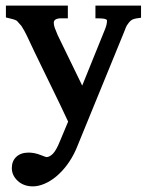

<svg xmlns="http://www.w3.org/2000/svg" viewBox="-20 -462 540 682"><path d="M1 -442H221V-397H198Q171 -397 171 -381Q171 -373 174.5 -363Q178 -353 185 -337L272 -158L353 -358Q360 -375 360 -388V-390Q358 -394 350 -395.5Q342 -397 319 -397V-442H481V-399Q461 -397 451.5 -393Q442 -389 433 -375Q431 -373 427.5 -365.5Q424 -358 419 -344L250 69Q236 100 218 124Q200 148 179.5 165Q159 182 137.5 191Q116 200 97 200Q64 200 43 180.5Q22 161 22 135Q22 110 38 95Q54 80 82 80Q91 80 102 82Q113 84 128 90Q143 96 145 96Q156 96 168 84Q180 72 194 37L222 -30Q195 -88 167 -145L130 -221Q102 -278 75 -336Q71 -344 66.5 -352.5Q62 -361 56 -370L40 -388Q36 -391 25.5 -394Q15 -397 1 -400Z"/></svg>

Font: New Athena Unicode
Style: Bold
Weight: 700
Designer: J. Rusten 1997; rev. by R. Hancock 2001, 2002, rev. by D. Mastronarde 2002-2021
Foundry: Society for Classical Studies (formerly American Philological Association)
Version: Version 5.008